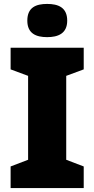

<svg xmlns="http://www.w3.org/2000/svg" viewBox="-20 -1050 480 977"><path d="M220 -1030C164 -1030 119 -1013 119 -945C119 -879 164 -861 220 -861C275 -861 322 -879 322 -945C322 -1013 275 -1030 220 -1030ZM406 -93V-203L317 -237V-664L406 -697V-807H34V-697L123 -664V-237L34 -203V-93Z"/></svg>

Font: Noto Sans Telugu UI Black
Style: Regular
Weight: 900
Designer: Jelle Bosma - Monotype Design Team
Foundry: Monotype Imaging Inc.
Version: Version 2.005